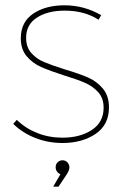

<svg xmlns="http://www.w3.org/2000/svg" viewBox="-20 -537 467 721"><path d="M359.9 -480 350.1 -462.9Q296.9 -497.1 223.1 -497.1Q159.2 -497.1 118.7 -470.9Q78.1 -444.8 78.1 -395Q78.1 -359.9 97.7 -337.9Q117.2 -315.9 145.5 -304Q173.8 -292 225.1 -275.9Q279.3 -259.8 311.8 -245.4Q344.2 -231 366.7 -203.9Q389.2 -176.8 389.2 -133.8Q389.2 -67.9 338.6 -33.9Q288.1 0 214.8 0Q160.6 0 112.3 -19Q64 -38.1 29.8 -71.8L43 -86.9Q76.2 -54.7 120.1 -37.4Q164.1 -20 214.8 -20Q280.8 -20 325 -49.1Q369.1 -78.1 369.1 -132.8Q369.1 -168 349.1 -190.4Q329.1 -212.9 299.6 -225.8Q270 -238.8 220.2 -253.9Q167 -271 134.5 -285.4Q102.1 -299.8 80.1 -325.9Q58.1 -352.1 58.1 -393.1Q58.1 -454.1 104.5 -485.6Q150.9 -517.1 222.2 -517.1Q295.9 -517.1 359.9 -480ZM240.7 91.8Q240.7 101.6 231 117.2L199.7 164.1H179.7L207 117.2Q199.2 114.3 194.1 107.2Q189 100.1 189 90.8Q189 79.6 196.5 72.3Q204.1 64.9 214.8 64.9Q226.1 64.9 233.4 73Q240.7 81.1 240.7 91.8Z"/></svg>

Font: Montserrat
Style: Thin
Weight: 250
Designer: Julieta Ulanovsky
Foundry: Julieta Ulanovsky
Version: Version 1.000;PS 002.000;hotconv 1.0.70;makeotf.lib2.5.58329